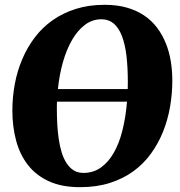

<svg xmlns="http://www.w3.org/2000/svg" viewBox="-20 -773 754 803"><path d="M31.7 -311Q31.7 -367.2 42 -421.9Q52.2 -476.6 73.2 -525.9Q94.2 -575.2 125.7 -616.7Q157.2 -658.2 200.2 -688.5Q243.2 -718.8 297.4 -735.8Q351.6 -752.9 417.5 -752.9Q469.2 -752.9 510.3 -741.2Q551.3 -729.5 582.8 -708.3Q614.3 -687 636.5 -657.7Q658.7 -628.4 673.1 -593Q687.5 -557.6 694.1 -517.8Q700.7 -478 700.7 -436Q700.7 -380.9 691.2 -326.2Q681.6 -271.5 661.9 -222.2Q642.1 -172.9 611.3 -130.4Q580.6 -87.9 537.6 -56.6Q494.6 -25.4 439.2 -7.8Q383.8 9.8 314.9 9.8Q238.8 9.8 185.1 -14.6Q131.3 -39.1 97.4 -82.3Q63.5 -125.5 47.6 -184.1Q31.7 -242.7 31.7 -311ZM329.1 -49.8Q370.1 -49.8 401.9 -72.3Q433.6 -94.7 456.3 -134.8Q479 -174.8 492.4 -229.2Q505.9 -283.7 511.2 -347.7H218.3Q217.8 -339.8 217.8 -332.3Q217.8 -324.7 217.8 -316.9Q217.8 -285.6 219.5 -253.7Q221.2 -221.7 225.6 -191.9Q230 -162.1 237.8 -136.2Q245.6 -110.4 258.1 -91.1Q270.5 -71.8 287.8 -60.8Q305.2 -49.8 329.1 -49.8ZM404.3 -692.4Q365.7 -692.4 334.7 -668.7Q303.7 -645 280.8 -605Q257.8 -564.9 242.9 -512Q228 -459 222.2 -400.4H514.2Q514.2 -407.7 514.4 -415Q514.6 -422.4 514.6 -430.2Q514.6 -491.7 508.8 -540.3Q502.9 -588.9 489.7 -622.8Q476.6 -656.7 455.6 -674.6Q434.6 -692.4 404.3 -692.4Z"/></svg>

Font: Merriweather UltraBold
Style: Italic
Weight: 900
Italic angle: -7°
Designer: Eben Sorkin ( eben@eyebytes.com )
Foundry: Eben Sorkin ( eben@eyebytes.com )
Version: Version 1.52; ttfautohint (v1.4.1)